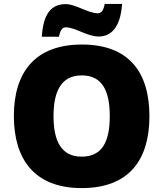

<svg xmlns="http://www.w3.org/2000/svg" viewBox="-20 -953 837 983"><path d="M194 -765H282C290 -808 305 -813 317 -813C366 -813 426 -766 485 -766C549 -766 597 -813 605 -933H516C509 -891 493 -885 481 -885C431 -885 367 -932 317 -932C245 -932 202 -887 194 -765ZM745 -358C745 -580 643 -725 399 -725C158 -725 51 -581 51 -359C51 -136 158 10 398 10C643 10 745 -137 745 -358ZM254 -358C254 -487 294 -567 399 -567C504 -567 542 -487 542 -358C542 -229 504 -151 398 -151C295 -151 254 -229 254 -358Z"/></svg>

Font: Noto Sans Tamil Black
Style: Regular
Weight: 900
Designer: Jelle Bosma - Monotype Design Team
Foundry: Monotype Imaging Inc.
Version: Version 2.004